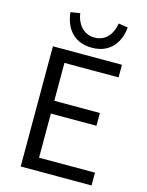

<svg xmlns="http://www.w3.org/2000/svg" viewBox="-139 -1047 866 1131"><g transform="rotate(15 294.0 -481.5)"><path d="M101 -733V0H533V-78H192V-347H470V-425H192V-656H522V-733ZM324 -784C443 -784 491 -871 498 -954L441 -963C432 -905 397 -846 324 -846C251 -846 214 -905 206 -963L149 -954C156 -871 204 -784 324 -784Z"/></g></svg>

Font: GenYoGothic2 TW R
Style: Regular
Weight: 400
Version: Version 2.100;PS 2.1;hotconv 16.6.51;makeotf.lib2.5.65220 DE